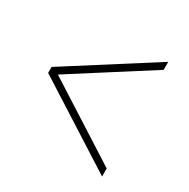

<svg xmlns="http://www.w3.org/2000/svg" viewBox="-121 -612 715 725"><g transform="rotate(30 237.0 -250.0)"><path d="M413 -35V0L41 -237V-263L413 -500V-465L76 -250Z"/></g></svg>

Font: Metropolitano Thin
Style: Regular
Weight: 250
Designer: Fonts by Alex Slobzheninov & Chris M. Simpson / Changes by Cristiano Sobral
Foundry: Fonts by Alex Slobzheninov & Chris M. Simpson / Changes by Cristiano Sobral
Version: Version 1.00;August 30, 2020;FontCreator 13.0.0.2681 64-bit